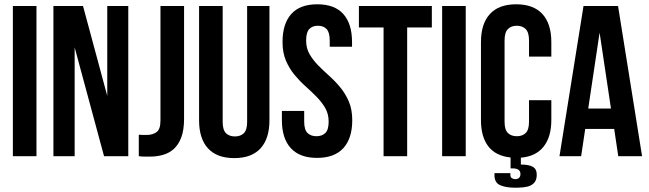

<svg xmlns="http://www.w3.org/2000/svg" viewBox="-20 -728 3024 895"><path d="M40 -700H150V0H40Z M328 -507V0H229V-700H367L480 -281V-700H578V0H465Z M627 -100Q636 -99 646 -99Q656 -99 665 -99Q691 -99 709.5 -112Q728 -125 728 -166V-700H838V-174Q838 -122 825 -87.5Q812 -53 790 -33.5Q768 -14 739.5 -6Q711 2 680 2Q665 2 653 2Q641 2 627 0Z M1018 -700V-160Q1018 -122 1033.5 -107Q1049 -92 1075 -92Q1101 -92 1116.5 -107Q1132 -122 1132 -160V-700H1236V-167Q1236 -82 1194.5 -36.5Q1153 9 1072 9Q991 9 949.5 -36.5Q908 -82 908 -167V-700Z M1297 -532Q1297 -617 1337.5 -662.5Q1378 -708 1459 -708Q1540 -708 1580.5 -662.5Q1621 -617 1621 -532V-510H1517V-539Q1517 -577 1502.5 -592.5Q1488 -608 1462 -608Q1436 -608 1421.5 -592.5Q1407 -577 1407 -539Q1407 -503 1423 -475.5Q1439 -448 1463 -423.5Q1487 -399 1514.5 -374.5Q1542 -350 1566 -321Q1590 -292 1606 -255Q1622 -218 1622 -168Q1622 -83 1580.5 -37.5Q1539 8 1458 8Q1377 8 1335.5 -37.5Q1294 -83 1294 -168V-211H1398V-161Q1398 -123 1413.5 -108Q1429 -93 1455 -93Q1481 -93 1496.5 -108Q1512 -123 1512 -161Q1512 -197 1496 -224.5Q1480 -252 1456 -276.5Q1432 -301 1404.5 -325.5Q1377 -350 1353 -379Q1329 -408 1313 -445Q1297 -482 1297 -532Z M1653 -700H1993V-600H1878V0H1768V-600H1653Z M2041 -700H2151V0H2041Z M2550 -261V-168Q2550 -90 2514 -44.5Q2478 1 2408 7V39Q2445 39 2463.5 49.5Q2482 60 2482 86Q2482 106 2474.5 118Q2467 130 2453.5 136.5Q2440 143 2421.5 145Q2403 147 2381 147Q2339 147 2312 135.5Q2285 124 2285 89V79H2359V87Q2359 98 2366 102.5Q2373 107 2381 107Q2406 107 2406 83Q2406 57 2370 57H2360V6Q2291 -1 2256.5 -45.5Q2222 -90 2222 -168V-532Q2222 -617 2263.5 -662.5Q2305 -708 2386 -708Q2467 -708 2508.5 -662.5Q2550 -617 2550 -532V-464H2446V-539Q2446 -577 2430.5 -592.5Q2415 -608 2389 -608Q2363 -608 2347.5 -592.5Q2332 -577 2332 -539V-161Q2332 -123 2347.5 -108Q2363 -93 2389 -93Q2415 -93 2430.5 -108Q2446 -123 2446 -161V-261Z M2973 0H2862L2843 -127H2708L2689 0H2588L2700 -700H2861ZM2722 -222H2828L2775 -576Z"/></svg>

Font: Bebas Neue
Style: Regular
Weight: 400
Designer: Ryoichi Tsunekawa
Foundry: Ryoichi Tsunekawa
Version: Version 1.300